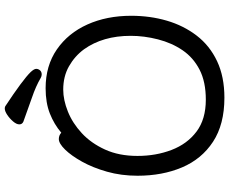

<svg xmlns="http://www.w3.org/2000/svg" viewBox="-96 -824 938 785"><g transform="rotate(-90 372.5 -431.0)"><path d="M322 -880Q327 -880 331 -878Q440 -806 471 -774Q484 -760 484 -751.5Q484 -743 478 -736Q472 -729 461 -729Q454 -729 447 -733Q413 -753 366 -769L268 -804Q257 -809 257 -820.5Q257 -832 269 -846Q281 -860 296 -870Q311 -880 322 -880ZM197 -659Q212 -659 223 -649Q257 -678 301 -695.5Q345 -713 405 -713Q497 -713 563.5 -667Q630 -621 665.5 -542Q701 -463 701 -363Q701 -286 681 -217.5Q661 -149 620 -95.5Q579 -42 515.5 -12Q452 18 366 18Q257 18 186 -28.5Q115 -75 81 -155.5Q47 -236 47 -337Q47 -404 63.5 -462Q80 -520 104.5 -564Q129 -608 154 -633.5Q179 -659 197 -659ZM358 -58Q431 -58 480.5 -83.5Q530 -109 560 -153Q590 -197 604.5 -253.5Q619 -310 619 -365Q619 -479 564 -556Q536 -594 494.5 -617.5Q453 -641 399 -641Q357 -641 309.5 -622Q262 -603 221 -565Q180 -527 154 -470Q128 -413 128 -337.5Q128 -262 152.5 -198Q177 -134 227.5 -96Q278 -58 358 -58Z"/></g></svg>

Font: Moon Stars Kai HW
Style: Bold
Weight: 700
Designer: GuiWonder
Version: Version 1.101